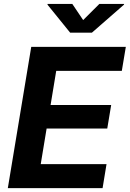

<svg xmlns="http://www.w3.org/2000/svg" viewBox="-20 -969 668 989"><path d="M20.3 0 140.9 -727.5H628.1L607.5 -604.1H269.6L240.6 -428.2H552.7L532.5 -306.9H220.1L189.8 -123.5H528.7L508.4 0ZM352.5 -948.7 408.4 -865.6 491.7 -948.7H619.4L618.7 -945.1L453.5 -800.8H341.3L224.5 -945.1L225.2 -948.7Z"/></svg>

Font: Adwaita Sans
Style: Italic
Weight: 400
Italic angle: -9.39999°
Designer: Rasmus Andersson
Foundry: rsms
Version: Version 4.001;git-9221beed3